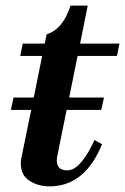

<svg xmlns="http://www.w3.org/2000/svg" viewBox="-20 -653 445 683"><path d="M256 -454 226 -306H350L340 -262H217L185 -104Q182 -92 182 -83Q182 -47 219 -47Q245 -47 270.5 -78Q296 -109 316 -155L343 -140Q282 10 156 10Q117 10 85.5 -9.5Q54 -29 54 -72Q54 -83 57 -96L91 -262H19L28 -306H100L130 -454H52L61 -498H139L146 -531Q204 -549 231 -633H292L265 -498H405L396 -454Z"/></svg>

Font: Trirong SemiBold
Style: Italic
Weight: 600
Italic angle: -12°
Designer: Katatrad Team
Foundry: CadsonDemak
Version: Version 1.001